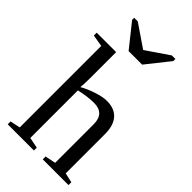

<svg xmlns="http://www.w3.org/2000/svg" viewBox="-271 -969 1043 1043"><g transform="rotate(45 250.0 -447.5)"><path d="M159.2 -495.1Q159.2 -444.3 155.8 -421.9Q190.9 -441.9 235.6 -456.5Q280.3 -471.2 311 -471.2Q370.6 -471.2 400.9 -436.5Q431.2 -401.9 431.2 -335.9V-34.2L486.8 -22V0H289.1V-22L350.1 -34.2V-330.1Q350.1 -414.1 269 -414.1Q223.1 -414.1 159.2 -399.9V-34.2L221.2 -22V0H20V-22L78.1 -34.2V-660.2L9.8 -671.9V-693.8H159.2ZM124 -895 254.9 -805.7 385.7 -895H413.1V-878.9L307.1 -745.6H203.1L96.7 -878.9V-895Z"/></g></svg>

Font: Times New Roman
Style: Regular
Weight: 400
Designer: Steve Matteson
Foundry: Ascender Corporation
Version: Version 2.00.3